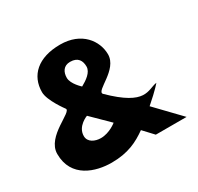

<svg xmlns="http://www.w3.org/2000/svg" viewBox="-176 -1053 1323 1281"><g transform="rotate(-30 485.5 -412.5)"><path d="M480 -210C480 -210 424 -163 356 -163C312 -163 263 -184 263 -232C263 -308 349 -339 349 -339ZM431 -707C492 -707 511 -669 511 -625C511 -581 461 -547 419 -524C419 -524 359 -577 359 -625C359 -669 380 -707 431 -707ZM514 -413C484.8 -451.5 677 -503.6 676 -625C675.2 -728 596 -840 431 -840C260 -840 168 -753 168 -625C168 -560 250 -451 250 -451C279 -414 50 -354 50 -217C50 -34 215 15 337 15C464 15 541 -25 613 -76L684 0H921L743 -185C835 -265 860 -298 860 -298C787 -288 731 -198 514 -413Z"/></g></svg>

Font: Sztylet
Style: Bd
Weight: 700
Foundry: Cannot Into Space Fonts, PlusOne Fonts
Version: Version 0.12